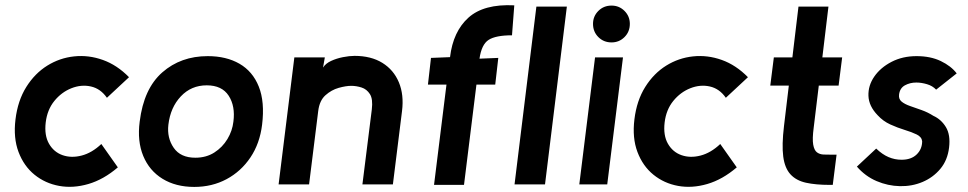

<svg xmlns="http://www.w3.org/2000/svg" viewBox="-20 -726 3812 756"><path d="M444 -67Q388 -19 328 -1.5Q268 16 213 6Q158 -4 116 -38Q74 -72 53 -127.5Q32 -183 41 -256Q50 -330 83.5 -383.5Q117 -437 166 -467.5Q215 -498 272 -504Q329 -510 385 -490Q441 -470 488 -422L401 -341Q376 -377 338 -385.5Q300 -394 261 -378.5Q222 -363 194 -328.5Q166 -294 160 -244Q154 -193 173 -160Q192 -127 226.5 -115Q261 -103 301.5 -113.5Q342 -124 379 -159Z M745 10Q672 10 620 -22Q568 -54 544 -112Q520 -170 530 -247Q546 -377 619 -441Q692 -505 798 -505Q871 -505 923 -475Q975 -445 999 -385Q1023 -325 1012 -235Q1003 -161 966 -106Q929 -51 872 -20.5Q815 10 745 10ZM749 -105Q792 -105 824 -125.5Q856 -146 875.5 -178.5Q895 -211 899 -247Q907 -308 880.5 -349Q854 -390 794 -390Q733 -390 692 -346.5Q651 -303 643 -235Q637 -183 664 -144Q691 -105 749 -105Z M1527 0H1407L1444 -295Q1449 -336 1436.5 -355.5Q1424 -375 1403.5 -381.5Q1383 -388 1363 -388Q1342 -388 1313.5 -380Q1285 -372 1261.5 -351Q1238 -330 1233 -289L1197 0H1077L1139 -500H1259L1252 -460Q1262 -476 1283.5 -486Q1305 -496 1330.5 -501Q1356 -506 1376 -506Q1441 -506 1485.5 -478.5Q1530 -451 1550.5 -402Q1571 -353 1563 -289Z M1996 -587Q1932 -587 1904 -569Q1876 -551 1868 -495L1942 -498L1930 -393H1856L1807 2H1689L1738 -393H1665L1677 -498L1752 -501Q1764 -602 1824.5 -656.5Q1885 -711 2005 -705ZM2126 0H2006L2092 -700H2212Z M2388 -559Q2357 -559 2336 -580Q2315 -601 2315 -632Q2315 -662 2336 -683Q2357 -704 2388 -704Q2418 -704 2439 -683Q2460 -662 2460 -632Q2460 -601 2439 -580Q2418 -559 2388 -559ZM2371 0H2261L2323 -500H2433Z M2881 -67Q2825 -19 2765 -1.5Q2705 16 2650 6Q2595 -4 2553 -38Q2511 -72 2490 -127.5Q2469 -183 2478 -256Q2487 -330 2520.5 -383.5Q2554 -437 2603 -467.5Q2652 -498 2709 -504Q2766 -510 2822 -490Q2878 -470 2925 -422L2838 -341Q2813 -377 2775 -385.5Q2737 -394 2698 -378.5Q2659 -363 2631 -328.5Q2603 -294 2597 -244Q2591 -193 2610 -160Q2629 -127 2663.5 -115Q2698 -103 2738.5 -113.5Q2779 -124 2816 -159Z M3067 -230 3086 -389H3013L3027 -500H3100L3124 -700H3242L3218 -500H3296L3282 -389H3204L3184 -224Q3178 -179 3182 -156.5Q3186 -134 3197 -126Q3208 -118 3223 -117.5Q3238 -117 3254 -117H3274L3259 2H3247Q3192 2 3153.5 -6.5Q3115 -15 3092.5 -39.5Q3070 -64 3064 -109.5Q3058 -155 3067 -230Z M3354 -70 3430 -141Q3454 -118 3478.5 -107.5Q3503 -97 3530 -97Q3568 -97 3589.5 -118Q3611 -139 3611 -170Q3609 -187 3589.5 -196.5Q3570 -206 3542 -214.5Q3514 -223 3485.5 -236Q3457 -249 3436 -272Q3401 -308 3399.5 -348.5Q3398 -389 3422.5 -424.5Q3447 -460 3490.5 -482.5Q3534 -505 3589 -505Q3644 -505 3684.5 -485.5Q3725 -466 3747 -437L3666 -373Q3652 -388 3630 -394.5Q3608 -401 3588 -401Q3563 -401 3543 -390Q3523 -379 3520 -353Q3518 -336 3530 -326Q3542 -316 3563.5 -308.5Q3585 -301 3609 -292.5Q3633 -284 3655 -270Q3686 -256 3704.5 -225.5Q3723 -195 3717 -145Q3711 -95 3682.5 -61Q3654 -27 3612.5 -9.5Q3571 8 3523.5 7Q3476 6 3431.5 -13Q3387 -32 3354 -70Z"/></svg>

Font: Kulim Park
Style: Bold Italic
Weight: 700
Italic angle: -8°
Designer: Noponies / Dale Sattler
Foundry: Noponies
Version: Version 1.000; ttfautohint (v1.8.3)